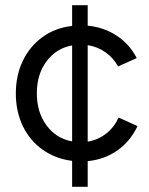

<svg xmlns="http://www.w3.org/2000/svg" viewBox="-20 -720 576 740"><path d="M258 -100Q194 -108 144.5 -143Q95 -178 68 -234Q41 -290 41 -360Q41 -430 68.5 -486.5Q96 -543 145 -578Q194 -613 258 -620V-700H318V-621Q381 -615 430.5 -582Q480 -549 507 -496L435 -464Q417 -497 386.5 -518.5Q356 -540 318 -546V-174Q358 -181 389 -205Q420 -229 437 -267L510 -234Q482 -175 432 -140Q382 -105 318 -99V0H258ZM258 -175V-545Q197 -534 159.5 -484Q122 -434 122 -360Q122 -287 159.5 -236.5Q197 -186 258 -175Z"/></svg>

Font: Oak Sans
Style: Regular
Weight: 400
Designer: Erik Kennedy, Walven
Foundry: Erik Kennedy, Walven
Version: Version 1.000